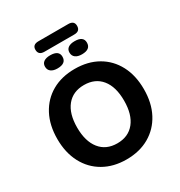

<svg xmlns="http://www.w3.org/2000/svg" viewBox="-228 -1165 1252 1333"><g transform="rotate(-30 397.5 -498.5)"><path d="M398 10Q294 10 215.5 -35Q137 -80 94 -162Q51 -244 51 -353Q51 -463 94 -544.5Q137 -626 215 -670.5Q293 -715 398 -715Q503 -715 581 -670.5Q659 -626 702 -544.5Q745 -463 745 -353Q745 -243 702 -161.5Q659 -80 581 -35Q503 10 398 10ZM398 -119Q487 -119 536.5 -180.5Q586 -242 586 -353Q586 -464 536.5 -525Q487 -586 398 -586Q309 -586 259.5 -525Q210 -464 210 -353Q210 -243 259.5 -181Q309 -119 398 -119ZM277 -923Q229 -923 229 -966Q229 -1007 277 -1007H516Q563 -1007 563 -966Q563 -923 516 -923ZM298 -777Q265 -777 246.5 -791Q228 -805 228 -831Q228 -856 246.5 -869Q265 -882 298 -882Q368 -882 368 -831Q368 -777 298 -777ZM494 -777Q461 -777 442.5 -791Q424 -805 424 -831Q424 -856 442.5 -869Q461 -882 494 -882Q564 -882 564 -831Q564 -777 494 -777Z"/></g></svg>

Font: Chiron GoRound TC
Style: Bold
Weight: 700
Designer: Ryoko NISHIZUKA 西塚涼子 (kana, bopomofo & ideographs); Paul D. Hunt (Latin, Greek & Cyrillic); Sandoll Communications 산돌커뮤니
Foundry: Adobe
Version: Version 1.000;hotconv 1.1.1;makeotfexe 2.6.0